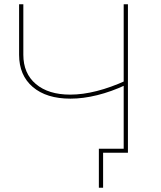

<svg xmlns="http://www.w3.org/2000/svg" viewBox="-20 -720 760 905"><path d="M312 -255Q199 -255 134.5 -310Q70 -365 70 -462V-700H90V-462Q90 -374 149 -324Q208 -274 311 -274Q370 -274 436.5 -291Q503 -308 573 -340L571 -319Q505 -288 438.5 -271.5Q372 -255 312 -255ZM446 165V-19H583V0H457L466 -9V165ZM563 0V-700H583V0Z"/></svg>

Font: Montserrat Alternates Thin
Style: Regular
Weight: 100
Designer: Julieta Ulanovsky
Foundry: Julieta Ulanovsky
Version: Version 9.000